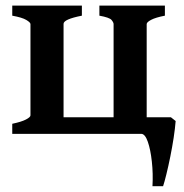

<svg xmlns="http://www.w3.org/2000/svg" viewBox="-20 -474 653 680"><path d="M270 -454.1V-418.5Q205.1 -405.8 205.1 -389.6V-58.6H382.3V-388.7Q382.3 -394.5 375 -403.3Q367.7 -412.1 332 -418.5V-454.1H564V-418.5Q531.2 -412.1 515.4 -403.8Q499.5 -395.5 499.5 -388.7V-58.6H585.4L602.1 -45.4Q600.1 -19.5 595 14.2Q589.8 47.9 583 81.5Q576.2 115.2 569.3 143.1Q562.5 170.9 557.6 185.5H520Q522.5 141.1 517.8 98.4Q513.2 55.7 503.4 27.8Q493.7 0 480 0H23.4V-35.6Q56.2 -42.5 72 -50.8Q87.9 -59.1 87.9 -65.4V-388.7Q87.9 -394.5 73.2 -403.3Q58.6 -412.1 23.4 -418.5V-454.1Z"/></svg>

Font: Gentium Plus
Style: Bold
Weight: 700
Designer: Victor Gaultney, Annie Olsen, Iska Routamaa, Becca Hirsbrunner
Foundry: SIL International
Version: Version 6.101